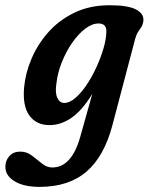

<svg xmlns="http://www.w3.org/2000/svg" viewBox="-76 -468 566 732"><path d="M352.5 9.5Q321.5 127.5 254 186Q186.5 244.5 74.5 244.5Q15 244.5 -20.2 223.2Q-55.5 202 -55.5 168Q-55.5 144 -40.2 127Q-25 110 1 110Q26 110 45.8 125.2Q65.5 140.5 84 155.5Q102.5 170.5 123.5 170.5Q197 170.5 230 53.5L276 -110.5Q238.5 -48.5 197.8 -19.8Q157 9 113 9Q62.5 9 36 -27.5Q9.5 -64 16 -135.5Q20.5 -187.5 43.5 -242.5Q66.5 -297.5 107.2 -344Q148 -390.5 206.8 -419.2Q265.5 -448 342 -448Q412.5 -448 443.2 -431.5Q474 -415 470.5 -387.5Q468.5 -373.5 462.8 -364.8Q457 -356 450.5 -346.5Q444 -337 439.5 -320.5ZM139 -149.5Q133.5 -114.5 142.5 -95Q151.5 -75.5 169 -75.5Q189 -75.5 211 -94.2Q233 -113 253.8 -143.8Q274.5 -174.5 291.2 -211Q308 -247.5 318.5 -283.2Q329 -319 329.5 -347.5Q330.5 -378.5 299.5 -378.5Q275 -378.5 248.8 -358.5Q222.5 -338.5 199.2 -305Q176 -271.5 159.8 -231Q143.5 -190.5 139 -149.5Z"/></svg>

Font: Fraunces 144pt S100 SemiBold
Style: Italic
Weight: 600
Italic angle: -16°
Version: Version 1.000; ttfautohint (v1.8.3)